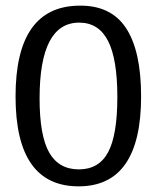

<svg xmlns="http://www.w3.org/2000/svg" viewBox="-20 -644 554 679"><path d="M260 -564Q120 -564 120 -296Q120 -164 154 -104.5Q188 -45 259 -45Q330 -45 362.5 -106Q395 -167 395 -301Q395 -435 362 -499.5Q329 -564 260 -564ZM479 -303Q479 15 258 15Q35 15 35 -303Q35 -621 259 -624Q372 -626 425.5 -545Q479 -464 479 -303Z"/></svg>

Font: Karma Medium
Style: Regular
Weight: 500
Designer: Joana Correia
Foundry: Indian Type Foundry
Version: Version 1.202;PS 1.0;hotconv 1.0.78;makeotf.lib2.5.61930; tt